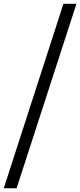

<svg xmlns="http://www.w3.org/2000/svg" viewBox="-48 -839 430 1029"><path d="M41 169.9H-27.8L292 -818.8H361.8Z"/></svg>

Font: Libre Caslon Text
Style: Italic
Weight: 400
Italic angle: -25°
Designer: Pablo Impallari, Rodrigo Fuenzalida
Foundry: Pablo Impallari, Rodrigo Fuenzalida
Version: Version 1.002